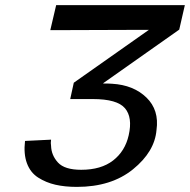

<svg xmlns="http://www.w3.org/2000/svg" viewBox="-20 -713 744 752"><path d="M78 -161Q95 -162 129 -163.5Q163 -165 180 -166Q178 -152 180 -142Q181 -105 207 -76.5Q233 -48 298 -48Q376 -48 423 -84.5Q470 -121 484 -183Q500 -253 469.5 -289Q439 -325 344 -325H255L269 -389L563 -596H514H507L224 -595H177L200 -693H704L682 -597L384 -387V-386Q405 -386 419 -385Q503 -380 553.5 -331Q604 -282 593 -204Q586 -119 501 -50Q416 19 281 19Q234 19 197 10.5Q160 2 129.5 -17.5Q99 -37 85.5 -73.5Q72 -110 78 -161Z"/></svg>

Font: Coval
Style: Italic
Weight: 400
Foundry: Context Ltd
Version: Version 001.000